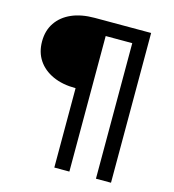

<svg xmlns="http://www.w3.org/2000/svg" viewBox="-126 -811 996 1096"><g transform="rotate(15 371.5 -262.5)"><path d="M296 180V-289Q218 -289 161 -315Q104 -341 73 -387.5Q42 -434 42 -498Q42 -562 73.5 -608.5Q105 -655 162 -680Q219 -705 298 -705H631V180H542V-621H385V180Z"/></g></svg>

Font: Nunito Sans 10pt Expanded SemiBold
Style: Regular
Weight: 600
Width: 7
Designer: Vernon Adams
Foundry: Vernon Adams
Version: Version 3.101;gftools[0.9.27]